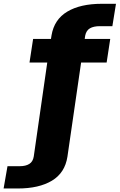

<svg xmlns="http://www.w3.org/2000/svg" viewBox="-136 -806 648 1038"><path d="M-116.5 213 -95.5 92.5H-29Q3 92.5 22.5 80.2Q42 68 46.5 40L119.5 -468H23.5L43 -595.5H139.5L142.5 -614.5Q157 -701 227.8 -743.2Q298.5 -785.5 414.5 -785.5H491L471.5 -664.5H403.5Q370 -664.5 350 -652.8Q330 -641 324.5 -613L322 -595.5H460L440.5 -468H302.5L228.5 41.5Q215 128.5 144.8 170.8Q74.5 213 -39.5 213Z"/></svg>

Font: Anybody ExtraBold
Style: Regular
Weight: 800
Designer: Tyler Finck
Foundry: Etcetera Type Company
Version: Version 1.010; ttfautohint (v1.8.3) -l 8 -r 50 -G 200 -x 14 